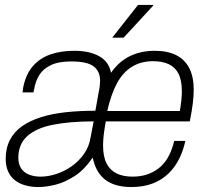

<svg xmlns="http://www.w3.org/2000/svg" viewBox="-20 -743 833 775"><path d="M136 12Q106 12 81.5 5Q57 -2 39.5 -16Q22 -30 12.5 -51.5Q3 -73 3 -101Q3 -145 20 -178Q37 -211 69 -233.5Q101 -256 145.5 -270Q190 -284 245.5 -290Q301 -296 365 -296L380 -380Q382 -388 383 -399.5Q384 -411 384 -418Q384 -455 358 -475Q332 -495 267 -495Q216 -495 185 -480Q154 -465 138.5 -440Q123 -415 118 -383L115 -370H71Q71 -373 72 -379Q73 -385 74 -392Q85 -445 113.5 -477Q142 -509 184 -523.5Q226 -538 280 -538Q341 -538 380.5 -516Q420 -494 428 -449Q460 -495 504.5 -516.5Q549 -538 605 -538Q656 -538 691 -520.5Q726 -503 744 -468Q762 -433 762 -380Q762 -359 758.5 -328Q755 -297 746 -253H407Q402 -225 399 -201Q396 -177 396 -157Q396 -111 410 -83.5Q424 -56 450.5 -43Q477 -30 515 -30Q550 -30 578.5 -40.5Q607 -51 628 -70Q649 -89 662.5 -116Q676 -143 683 -174H728Q720 -136 703.5 -102.5Q687 -69 660.5 -43Q634 -17 596.5 -2.5Q559 12 510 12Q444 12 405.5 -17Q367 -46 354 -107Q321 -58 281.5 -32.5Q242 -7 204 2.5Q166 12 136 12ZM144 -30Q174 -30 206.5 -40.5Q239 -51 268 -71Q297 -91 318.5 -121Q340 -151 346 -190L358 -253Q262 -253 194 -239.5Q126 -226 90 -193.5Q54 -161 54 -106Q54 -80 65.5 -63Q77 -46 97.5 -38Q118 -30 144 -30ZM413 -295H706Q710 -319 712 -338.5Q714 -358 714 -374Q714 -419 700.5 -445.5Q687 -472 661 -484Q635 -496 598 -496Q549 -496 512.5 -473.5Q476 -451 452 -406.5Q428 -362 413 -295ZM433 -591 537 -723H599L598 -720L479 -591Z"/></svg>

Font: Archivo SemiCondensed Thin
Style: Italic
Weight: 250
Width: 4
Italic angle: -10°
Designer: Hector Gatti
Foundry: Omnibus-Type
Version: Version 2.001